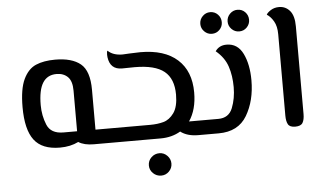

<svg xmlns="http://www.w3.org/2000/svg" viewBox="-56 -757 1757 1051"><g transform="rotate(-5 822.0 -231.0)"><path d="M517 -79V0H436Q383 0 352 -20Q308 2 250 2Q152 2 108.5 -55.5Q65 -113 65 -236Q65 -336 90.5 -389.5Q116 -443 159 -461.5Q202 -480 265 -480Q357 -480 404.5 -441Q452 -402 452 -298V-79ZM276 -79H351V-302Q351 -355 327.5 -378Q304 -401 266 -401Q215 -401 190 -361Q165 -321 165 -239Q165 -181 186 -130Q207 -79 276 -79Z M1053 -79V0H1010Q950 0 913 -28L914 -29Q866 0 803 0H517V-79H753Q793 -79 826 -88Q859 -97 883.5 -131Q908 -165 908 -232Q908 -319 857.5 -360Q807 -401 695 -401L626 -400Q561 -400 552 -468Q551 -473 551 -482Q551 -500 555 -504Q583 -476 636 -476L673 -478Q711 -480 734 -480Q866 -480 937 -416Q1008 -352 1008 -235Q1008 -141 966 -79ZM726 142Q726 116 744.5 98Q763 80 789 80Q814 80 832 98.5Q850 117 850 142Q850 167 832 185Q814 203 789 203Q763 203 744.5 185Q726 167 726 142Z M1053 -79H1127Q1185 -79 1205.5 -131Q1226 -183 1226 -245Q1226 -308 1209 -359Q1192 -410 1145 -449Q1166 -480 1207 -480Q1268 -480 1297 -420.5Q1326 -361 1326 -274Q1326 -162 1278 -81Q1230 0 1122 0H1053ZM1074 -605Q1074 -630 1091.5 -647.5Q1109 -665 1133 -665Q1158 -665 1175 -647.5Q1192 -630 1192 -605Q1192 -581 1175 -563.5Q1158 -546 1133 -546Q1109 -546 1091.5 -563.5Q1074 -581 1074 -605ZM1224 -605Q1224 -630 1241.5 -647.5Q1259 -665 1283 -665Q1308 -665 1325 -647.5Q1342 -630 1342 -605Q1342 -581 1325 -563.5Q1308 -546 1283 -546Q1259 -546 1241.5 -563.5Q1224 -581 1224 -605Z M1494 -65V-512Q1494 -556 1478 -583.5Q1462 -611 1441 -624Q1446 -635 1465.5 -647.5Q1485 -660 1511 -660Q1547 -660 1570.5 -632.5Q1594 -605 1594 -547V-65Q1594 -34 1584 -17Q1574 0 1543 0Q1513 0 1503.5 -17Q1494 -34 1494 -65Z"/></g></svg>

Font: El Messiri Medium
Style: Regular
Weight: 500
Designer: Mohamed Gaber
Foundry: Kief Type Foundry
Version: Version 2.007